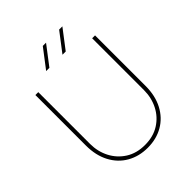

<svg xmlns="http://www.w3.org/2000/svg" viewBox="-244 -1020 1172 1172"><g transform="rotate(-45 342.5 -433.5)"><path d="M343 13Q268 13 209.5 -20.5Q151 -54 118 -116.5Q85 -179 85 -264V-700H110V-253Q110 -187 138.5 -132Q167 -77 219 -44Q271 -11 343 -11Q415 -11 467 -44Q519 -77 547 -132Q575 -187 575 -253V-700H600V-264Q600 -179 567 -116.5Q534 -54 476 -20.5Q418 13 343 13ZM376 -757 470 -880H498L404 -757ZM235 -757 329 -880H357L263 -757Z"/></g></svg>

Font: MuseoModerno Thin
Style: Regular
Weight: 100
Designer: Pablo Cosgaya, Héctor Gatti, Marcela Romero, and the Authors of The MuseoModerno Project.
Foundry: Omnibus-Type Team
Version: Version 1.003